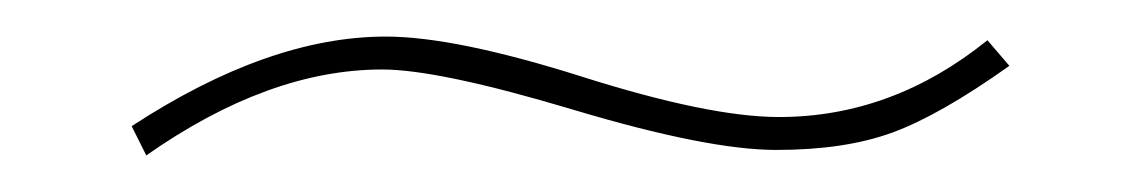

<svg xmlns="http://www.w3.org/2000/svg" viewBox="-20 -312 626 105"><path d="M189 -274Q127 -274 60 -227L52 -243Q127 -292 191 -292Q229 -292 298.5 -270Q368 -248 406 -248Q468 -248 520 -290L532 -276Q494 -249 468 -239.5Q442 -230 404.5 -230Q367 -230 293.5 -252Q220 -274 189 -274Z"/></svg>

Font: Elsie Swash Caps Black
Style: Regular
Weight: 900
Designer: Alejandro Inler
Foundry: Alejandro Inler
Version: 1.003